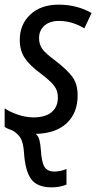

<svg xmlns="http://www.w3.org/2000/svg" viewBox="-23 -566 417 826"><path d="M80 88Q77 48 66 29Q55 10 32 -4Q27 -6 15.5 -10.5Q4 -15 -3 -20V-100Q20 -84 54.5 -72.5Q89 -61 121 -61Q172 -61 199 -83.5Q226 -106 226 -147Q226 -175 211 -195.5Q196 -216 153 -249Q105 -284 83.5 -316.5Q62 -349 62 -394Q62 -461 107.5 -503.5Q153 -546 229 -546Q308 -546 371 -510L340 -444Q287 -476 230 -476Q191 -476 168 -455.5Q145 -435 145 -402Q145 -375 159 -355.5Q173 -336 214 -306Q267 -265 289 -234.5Q311 -204 311 -155Q311 -80 264 -36Q217 8 131 10Q142 19 146.5 36.5Q151 54 153 81Q156 132 168.5 152Q181 172 211 172Q237 172 263 161V228Q235 240 199 240Q137 240 111 204.5Q85 169 80 88Z"/></svg>

Font: Noto Sans UI Narrow
Style: Italic
Weight: 400
Width: 4
Italic angle: -12°
Designer: Monotype Design Team
Foundry: Monotype Imaging Inc.
Version: Version 1.001